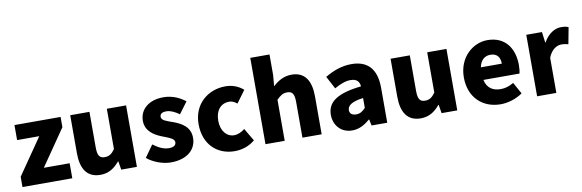

<svg xmlns="http://www.w3.org/2000/svg" viewBox="-54 -1267 5308 1750"><g transform="rotate(-10 2599.5 -392.5)"><path d="M44 0H505V-139H266L497 -474V-569H70V-430H275L44 -95Z M764 14C841 14 894 -22 941 -78H945L958 0H1103V-569H925V-196C895 -154 870 -138 830 -138C785 -138 764 -161 764 -239V-569H586V-217C586 -75 639 14 764 14Z M1416 14C1571 14 1653 -67 1653 -172C1653 -275 1574 -316 1503 -343C1444 -364 1395 -377 1395 -411C1395 -438 1414 -452 1455 -452C1492 -452 1532 -433 1573 -404L1652 -510C1604 -547 1538 -583 1449 -583C1316 -583 1229 -510 1229 -403C1229 -308 1306 -262 1374 -235C1432 -212 1487 -196 1487 -162C1487 -134 1467 -117 1420 -117C1375 -117 1328 -138 1276 -177L1197 -66C1255 -18 1342 14 1416 14Z M2007 14C2067 14 2139 -4 2195 -53L2126 -170C2097 -147 2063 -130 2027 -130C1958 -130 1906 -190 1906 -285C1906 -379 1955 -439 2034 -439C2058 -439 2080 -430 2106 -409L2189 -522C2146 -559 2092 -583 2023 -583C1864 -583 1724 -473 1724 -285C1724 -96 1847 14 2007 14Z M2293 0H2471V-380C2505 -413 2529 -431 2569 -431C2614 -431 2635 -409 2635 -330V0H2813V-352C2813 -494 2760 -583 2636 -583C2559 -583 2503 -544 2462 -506L2471 -607V-799H2293Z M3095 14C3158 14 3211 -15 3258 -57H3263L3275 0H3420V-323C3420 -501 3337 -583 3190 -583C3101 -583 3020 -553 2945 -508L3007 -391C3064 -423 3111 -441 3156 -441C3214 -441 3238 -414 3242 -368C3020 -344 2926 -279 2926 -159C2926 -64 2990 14 3095 14ZM3156 -124C3119 -124 3095 -140 3095 -173C3095 -213 3131 -246 3242 -260V-169C3216 -141 3192 -124 3156 -124Z M3729 14C3806 14 3859 -22 3906 -78H3910L3923 0H4068V-569H3890V-196C3860 -154 3835 -138 3795 -138C3750 -138 3729 -161 3729 -239V-569H3551V-217C3551 -75 3604 14 3729 14Z M4469 14C4535 14 4613 -9 4672 -51L4613 -158C4572 -134 4534 -122 4493 -122C4421 -122 4367 -154 4351 -232H4685C4689 -246 4693 -277 4693 -309C4693 -464 4613 -583 4449 -583C4312 -583 4179 -469 4179 -285C4179 -96 4305 14 4469 14ZM4348 -349C4360 -416 4403 -447 4452 -447C4517 -447 4542 -405 4542 -349Z M4807 0H4985V-325C5014 -400 5065 -427 5107 -427C5132 -427 5149 -423 5170 -418L5199 -571C5183 -578 5164 -583 5130 -583C5073 -583 5010 -546 4968 -470H4965L4952 -569H4807Z"/></g></svg>

Font: Noto Sans JP Black
Style: Regular
Weight: 900
Designer: Ryoko NISHIZUKA 西塚涼子 (kana, bopomofo & ideographs); Paul D. Hunt (Latin, Greek & Cyrillic); Sandoll Communications 산돌커뮤니
Foundry: Adobe
Version: Version 2.002;hotconv 1.0.116;makeotfexe 2.5.65601